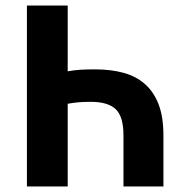

<svg xmlns="http://www.w3.org/2000/svg" viewBox="-20 -672 670 692"><path d="M77 0V-652H224V-415Q246 -419 268 -420.5Q290 -422 322 -422Q380 -422 425.5 -409.5Q471 -397 503 -368.5Q535 -340 552 -295Q569 -250 569 -184V0H425V-184Q425 -252 397 -278.5Q369 -305 307 -305Q278 -305 259 -303Q240 -301 224 -298V0Z"/></svg>

Font: hySource Sans Pro
Style: Bold
Weight: 700
Designer: Paul D. Hunt
Foundry: Adobe Systems Incorporated
Version: Version 2.021;PS 2.000;hotconv 1.0.86;makeotf.lib2.5.63406